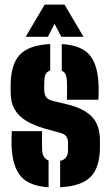

<svg xmlns="http://www.w3.org/2000/svg" viewBox="-20 -800 478 830"><path d="M30 -168Q29.5 -184.5 30 -206.2Q30.5 -228 31 -233H162Q161.5 -207 161.5 -185.5Q161.5 -164 162 -152Q163 -133 170.2 -122Q177.5 -111 190 -106V9.5Q107 4.5 70.5 -37.2Q34 -79 30 -168ZM240 9.5V-104.5Q257.5 -108.5 265.8 -120Q274 -131.5 274 -152Q274 -164.5 274 -166.5Q274 -168.5 274 -170.2Q274 -172 274 -184Q274 -199 266.8 -209.8Q259.5 -220.5 242 -225L171 -245Q126 -258 93.5 -277.5Q61 -297 43.5 -327Q26 -357 26 -401Q26 -408.5 26 -415.5Q26 -422.5 26 -429Q26 -520 64.8 -562.5Q103.5 -605 197 -609.5V-495Q184 -491 178.2 -480.8Q172.5 -470.5 172 -453Q171.5 -442 171.2 -437Q171 -432 171 -414Q171 -395.5 178 -382.5Q185 -369.5 208 -364L270 -349Q340 -332.5 376 -296.8Q412 -261 412 -192Q412 -185.5 412 -178.2Q412 -171 412 -164Q412 -76.5 372 -35.8Q332 5 240 9.5ZM269 -369Q269.5 -378 269.8 -395.2Q270 -412.5 269.8 -429.2Q269.5 -446 269 -453Q268 -469.5 263 -479.5Q258 -489.5 247 -494V-609.5Q330.5 -604.5 366.2 -563.5Q402 -522.5 406 -436Q406.5 -425 406.5 -410.8Q406.5 -396.5 406 -384.5Q405.5 -372.5 405 -369ZM91 -641 173 -780H259L341 -641H245L216 -697L187 -641Z"/></svg>

Font: Big Shoulders Stencil Display Thin Black
Style: Regular
Weight: 900
Version: Version 2.001